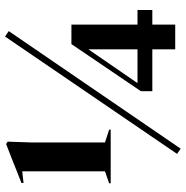

<svg xmlns="http://www.w3.org/2000/svg" viewBox="-8 -686 715 738"><g transform="rotate(-90 349.0 -316.5)"><path d="M147 21 127 7 578 -654 599 -640ZM14 -248V-254L60 -270V-588L15 -583V-591Q41 -601 62 -609.5Q83 -618 107 -627.5Q131 -637 165 -650L174 -644L171 -554V-270L220 -254V-248ZM529 0V-88H368V-132L549 -399H624V-145H680V-88H624V0ZM399 -145H529V-334Z"/></g></svg>

Font: DM Serif Display
Style: Regular
Weight: 400
Designer: Colophon Foundry, Frank Grießhammer
Foundry: Colophon Foundry
Version: Version 5.200; ttfautohint (v1.8.3)